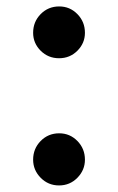

<svg xmlns="http://www.w3.org/2000/svg" viewBox="-20 -561 367 597"><path d="M83 -64.5Q83 -98.6 106.4 -122.6Q129.9 -146.5 164.1 -146.5Q197.3 -146.5 220.7 -122.6Q244.1 -98.6 244.1 -64.5Q244.1 -32.2 220.7 -8.3Q197.3 15.6 163.6 15.6Q129.9 15.6 106.4 -8.3Q83 -32.2 83 -64.5ZM83 -459Q83 -493.2 106.4 -517.1Q129.9 -541 164.1 -541Q197.3 -541 220.7 -517.1Q244.1 -493.2 244.1 -459Q244.1 -426.8 220.7 -403.3Q197.3 -379.9 163.6 -379.9Q129.9 -379.9 106.4 -403.3Q83 -426.8 83 -459Z"/></svg>

Font: Bpmf GenYo Min B
Style: B
Weight: 700
Foundry: But Ko
Version: Version 1.320